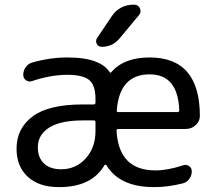

<svg xmlns="http://www.w3.org/2000/svg" viewBox="-20 -800 905 810"><path d="M472.7 -335Q471.7 -327.1 478.5 -327.1H728.5Q736.3 -327.1 736.3 -335Q730.5 -486.3 611.3 -486.3Q484.4 -486.3 472.7 -335ZM545.9 -780.3Q563.5 -780.3 570.3 -764.6Q577.1 -749 566.4 -736.3L483.4 -636.7Q454.1 -602.5 409.2 -602.5Q394.5 -602.5 388.2 -615.2Q381.8 -627.9 389.6 -639.6L452.1 -732.4Q466.8 -754.9 490.7 -767.6Q514.6 -780.3 542 -780.3ZM382.8 -285.2Q382.8 -292 375 -292H330.1Q235.4 -292 187.5 -261.7Q139.6 -231.4 139.6 -178.7Q139.6 -134.8 165.5 -110.4Q191.4 -85.9 238.3 -85.9Q299.8 -85.9 341.3 -131.3Q382.8 -176.8 382.8 -247.1V-283.2ZM611.3 -557.6Q823.2 -557.6 823.2 -310.5Q823.2 -288.1 805.7 -272.5Q788.1 -255.9 763.7 -255.9H478.5Q471.7 -255.9 471.7 -249Q480.5 -81.1 635.7 -81.1Q687.5 -81.1 752 -102.5Q765.6 -107.4 777.3 -99.6Q789.1 -91.8 789.1 -77.1Q789.1 -59.6 778.3 -44.9Q767.6 -30.3 751 -26.4Q688.5 -10.7 633.8 -10.7Q631.8 -10.7 628.9 -10.7Q484.4 -10.7 428.7 -103.5Q426.8 -105.5 424.8 -105.5Q422.9 -105.5 420.9 -103.5Q367.2 -10.7 230.5 -10.7Q228.5 -10.7 227.5 -10.7Q144.5 -10.7 97.2 -54.2Q49.8 -97.7 49.8 -172.9Q49.8 -257.8 117.2 -308.6Q184.6 -359.4 330.1 -359.4H375Q382.8 -359.4 382.8 -367.2V-382.8Q382.8 -439.5 356.9 -461.9Q331.1 -484.4 263.7 -484.4Q194.3 -484.4 115.2 -458Q101.6 -453.1 89.8 -461.4Q78.1 -469.7 78.1 -484.4Q78.1 -502 88.4 -516.6Q98.6 -531.2 115.2 -536.1Q191.4 -557.6 263.7 -557.6Q338.9 -557.6 383.8 -540Q423.8 -524.4 441.4 -497.1Q445.3 -490.2 450.2 -496.1Q502.9 -557.6 611.3 -557.6Z"/></svg>

Font: Gen Jyuu Gothic Regular
Style: Regular
Weight: 400
Designer: [Source Han Sans]
Ryoko NISHIZUKA  (kana & ideographs); Paul D. Hunt (Latin, Greek & Cyrillic); Wenlong ZHANG  (bopomofo
Version: Version 1.002.20150607